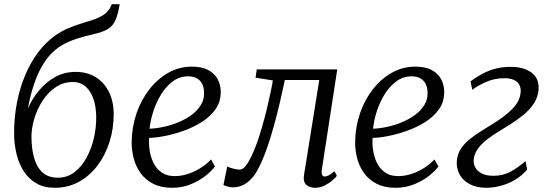

<svg xmlns="http://www.w3.org/2000/svg" viewBox="-20 -882 2608 912"><path d="M548.5 -862 543.5 -835.5Q535.5 -798 523 -775.8Q510.5 -753.5 486.5 -740.8Q462.5 -728 418.5 -718Q409.5 -716 399.2 -713.5Q389 -711 377.5 -708Q348 -700 320.5 -689.5Q293 -679 267.8 -663.2Q242.5 -647.5 220 -623.5Q197.5 -599.5 177.5 -564.2Q157.5 -529 141 -480Q124.5 -431 112 -365.5Q132.5 -413 165.5 -452.5Q198.5 -492 242 -516.2Q285.5 -540.5 339 -540.5Q394.5 -540.5 435 -515.2Q475.5 -490 497.8 -444.8Q520 -399.5 520 -339Q520 -269.5 499.8 -206.5Q479.5 -143.5 442.5 -94.8Q405.5 -46 354 -18Q302.5 10 240 10Q189 10 152.5 -11.2Q116 -32.5 92.8 -68.8Q69.5 -105 58.2 -151.8Q47 -198.5 47 -249.5Q47 -326 60.8 -395.8Q74.5 -465.5 99.8 -525.2Q125 -585 160.2 -632.2Q195.5 -679.5 239 -711Q270.5 -733.5 302.8 -747.2Q335 -761 366 -770.2Q397 -779.5 424 -788.8Q451 -798 471.8 -811.5Q492.5 -825 505 -848L511 -862ZM326 -492.5Q281 -492.5 245 -468.2Q209 -444 183.2 -405Q157.5 -366 143.5 -320.5Q129.5 -275 129.5 -232.5Q129.5 -179 141.2 -134.8Q153 -90.5 180.5 -64.2Q208 -38 255 -38Q299.5 -38 333.8 -64.2Q368 -90.5 391 -132.8Q414 -175 425.5 -224.2Q437 -273.5 437 -320.5Q437 -401 407.2 -446.8Q377.5 -492.5 326 -492.5Z M1001 -91.5Q987 -71.5 957.5 -47.8Q928 -24 887 -7Q846 10 798 10Q745.5 10 708.2 -8.8Q671 -27.5 648 -59.5Q625 -91.5 614.8 -131Q604.5 -170.5 605.5 -211.5Q607 -281.5 629 -345Q651 -408.5 689.8 -458Q728.5 -507.5 779.8 -536.5Q831 -565.5 891.5 -565.5Q938 -565.5 968.2 -549.8Q998.5 -534 1013.5 -506.5Q1028.5 -479 1028.5 -444.5Q1028.5 -398.5 1003.8 -363.2Q979 -328 939 -302.8Q899 -277.5 852.8 -261Q806.5 -244.5 763 -236Q719.5 -227.5 688.5 -227Q686 -198 691 -166.2Q696 -134.5 709.8 -107Q723.5 -79.5 748 -62.5Q772.5 -45.5 810 -45.5Q837.5 -45.5 867 -54Q896.5 -62.5 926.2 -80Q956 -97.5 982.5 -124.5ZM874 -519.5Q833.5 -519.5 801.2 -495.8Q769 -472 745.8 -434.5Q722.5 -397 708.5 -353.8Q694.5 -310.5 690.5 -270.5Q723.5 -272 759.2 -279.8Q795 -287.5 828.8 -301.8Q862.5 -316 889.8 -336Q917 -356 933.2 -381.8Q949.5 -407.5 949.5 -438.5Q949.5 -478.5 929.2 -499Q909 -519.5 874 -519.5Z M1509 -78Q1506 -59.5 1510 -51.5Q1514 -43.5 1520.5 -43.5Q1530.5 -43.5 1542 -49.2Q1553.5 -55 1568.5 -69L1580 -47Q1576.5 -40.5 1561 -26.8Q1545.5 -13 1523.2 -1.5Q1501 10 1476 10Q1451 10 1435 -4.2Q1419 -18.5 1424 -50.5L1496.5 -502H1333Q1309 -387.5 1286.5 -304.2Q1264 -221 1242.8 -163.5Q1221.5 -106 1201 -70Q1180.5 -33.5 1151.2 -12.8Q1122 8 1086.5 8Q1075.5 8 1059.2 3.5Q1043 -1 1041.5 -4L1059.5 -91.5Q1062 -89.5 1071.5 -86Q1081 -82.5 1093.8 -79.5Q1106.5 -76.5 1118.5 -76.5Q1132.5 -76.5 1146.2 -93.2Q1160 -110 1173.5 -138Q1187 -166 1199.8 -201.2Q1212.5 -236.5 1223 -273.5Q1237 -320.5 1247.8 -365.8Q1258.5 -411 1266 -446.8Q1273.5 -482.5 1276 -500L1194 -513L1199.5 -552.5H1582Z M2062.5 -91.5Q2048.5 -71.5 2019 -47.8Q1989.5 -24 1948.5 -7Q1907.5 10 1859.5 10Q1807 10 1769.8 -8.8Q1732.5 -27.5 1709.5 -59.5Q1686.5 -91.5 1676.2 -131Q1666 -170.5 1667 -211.5Q1668.5 -281.5 1690.5 -345Q1712.5 -408.5 1751.2 -458Q1790 -507.5 1841.2 -536.5Q1892.5 -565.5 1953 -565.5Q1999.5 -565.5 2029.8 -549.8Q2060 -534 2075 -506.5Q2090 -479 2090 -444.5Q2090 -398.5 2065.2 -363.2Q2040.5 -328 2000.5 -302.8Q1960.5 -277.5 1914.2 -261Q1868 -244.5 1824.5 -236Q1781 -227.5 1750 -227Q1747.5 -198 1752.5 -166.2Q1757.5 -134.5 1771.2 -107Q1785 -79.5 1809.5 -62.5Q1834 -45.5 1871.5 -45.5Q1899 -45.5 1928.5 -54Q1958 -62.5 1987.8 -80Q2017.5 -97.5 2044 -124.5ZM1935.5 -519.5Q1895 -519.5 1862.8 -495.8Q1830.5 -472 1807.2 -434.5Q1784 -397 1770 -353.8Q1756 -310.5 1752 -270.5Q1785 -272 1820.8 -279.8Q1856.5 -287.5 1890.2 -301.8Q1924 -316 1951.2 -336Q1978.5 -356 1994.8 -381.8Q2011 -407.5 2011 -438.5Q2011 -478.5 1990.8 -499Q1970.5 -519.5 1935.5 -519.5Z M2290.5 10Q2243 10 2210.2 -7.8Q2177.5 -25.5 2162.2 -55Q2147 -84.5 2150 -119Q2153 -151 2169.5 -175.8Q2186 -200.5 2211.2 -221Q2236.5 -241.5 2266.8 -260Q2297 -278.5 2328 -298Q2385.5 -334.5 2417.5 -368.8Q2449.5 -403 2453 -443Q2455 -464.5 2446.5 -479.8Q2438 -495 2420.2 -502.8Q2402.5 -510.5 2376.5 -510.5Q2327.5 -510.5 2286 -491.5Q2244.5 -472.5 2223.5 -455L2215 -495.5Q2235 -510.5 2262.2 -526.5Q2289.5 -542.5 2325.2 -553.5Q2361 -564.5 2406.5 -564.5Q2469 -564.5 2506 -536Q2543 -507.5 2538 -454Q2534.5 -418.5 2515.5 -390Q2496.5 -361.5 2468 -337.8Q2439.5 -314 2408 -294.2Q2376.5 -274.5 2347.5 -256.5Q2319 -239.5 2293 -219.2Q2267 -199 2250 -175.5Q2233 -152 2230 -123.5Q2228.5 -103.5 2238 -86Q2247.5 -68.5 2269 -57.8Q2290.5 -47 2324 -47Q2368.5 -47 2403.8 -65.8Q2439 -84.5 2476.5 -117L2484 -76Q2456.5 -45 2423 -26Q2389.5 -7 2355.2 1.5Q2321 10 2290.5 10Z"/></svg>

Font: Merriweather 24pt Light
Style: Italic
Weight: 300
Italic angle: -7.8°
Version: Version 2.101